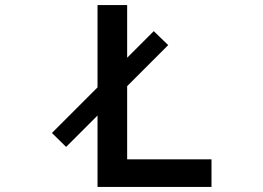

<svg xmlns="http://www.w3.org/2000/svg" viewBox="-20 -696 1040 758"><path d="M815 42H365V-240L241 -116L185 -171L365 -351V-676H482V-468L587 -573L644 -518L482 -356V-67H815Z"/></svg>

Font: NanumGothicCoding
Style: Bold
Weight: 700
Monospace: yes
Designer: Kwon Bruce; Nicolas Noh; Sung-woo Choi; Go-un Cha; Soo-hyun Park;
Foundry: NHN Corporation
Version: Version 2.000;PS 1;hotconv 1.0.49;makeotf.lib2.0.14853